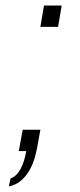

<svg xmlns="http://www.w3.org/2000/svg" viewBox="-20 -546 288 694"><path d="M126 -449H190L203 -526H139ZM12 128C37 123 93 102 114 -11L126 -77H62L48 0H75C66 52 47 89 18 99Z"/></svg>

Font: Archivo Thin
Style: Italic
Weight: 100
Italic angle: -10°
Designer: Hector Gatti
Foundry: Omnibus-Type
Version: Version 2.001